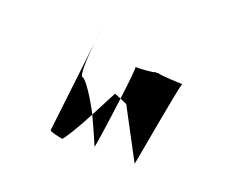

<svg xmlns="http://www.w3.org/2000/svg" viewBox="-90 -692 1054 848"><g transform="rotate(20 437.5 -268.5)"><path d="M264 -533C264 -533 259 -496 254 -451ZM254 -451 204 -23C201 -16 254 -6 264 -4C269 -2 316 -78 353 -150C318 -219 270 -290 257 -290C241 -290 247 -381 254 -451ZM353 -150C384 -84 411 -20 411 -20C413 -17 432 -147 446 -259L416 -271C415 -268 384 -211 353 -150ZM461 -414V-413C459 -413 460 -414 461 -414ZM461 -413C463 -404 456 -336 446 -259L478 -245L603 -10C604 -4 673 -412 681 -412C681 -412 563 -416 566 -422L558 -420L551 -422C552 -416 471 -411 461 -413Z"/></g></svg>

Font: Ampere
Style: CndIta
Weight: 400
Version: Version 1